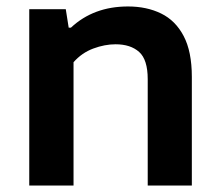

<svg xmlns="http://www.w3.org/2000/svg" viewBox="-20 -574 679 594"><path d="M70.5 0V-545.5H183.5L192.5 -488.5H199.5Q269.5 -554 376 -554Q434 -554 478.5 -532.2Q523 -510.5 548.2 -462.5Q573.5 -414.5 573.5 -336V0H437V-329Q437 -389.5 410.5 -413.2Q384 -437 337.5 -437Q304 -437 268.5 -423.8Q233 -410.5 207.5 -381.5V0Z"/></svg>

Font: Encode Sans SemiExpanded SemiExpanded SemiBold
Style: Regular
Weight: 600
Width: 6
Designer: Multiple Designers
Foundry: Impallari Type
Version: Version 3.000; ttfautohint (v1.8.3) -l 8 -r 50 -G 200 -x 14 